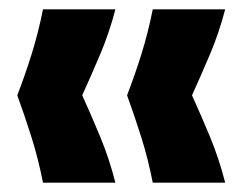

<svg xmlns="http://www.w3.org/2000/svg" viewBox="-20 -480 524 411"><path d="M72 -89Q62 -140 47.5 -186Q33 -232 17 -276Q34 -320 48 -365Q62 -410 72 -460H227Q214 -410 195 -365Q176 -320 156 -276Q176 -232 195 -186Q214 -140 227 -89ZM307 -89Q297 -140 282.5 -186Q268 -232 252 -276Q269 -320 283 -365Q297 -410 307 -460H462Q449 -410 430 -365Q411 -320 391 -276Q411 -232 430 -186Q449 -140 462 -89Z"/></svg>

Font: Bricolage Grotesque 10pt ExtraBold
Style: Regular
Weight: 800
Designer: Mathieu Triay
Foundry: Atelier Triay
Version: Version 1.000; ttfautohint (v1.8.4.7-5d5b);gftools[0.9.32]